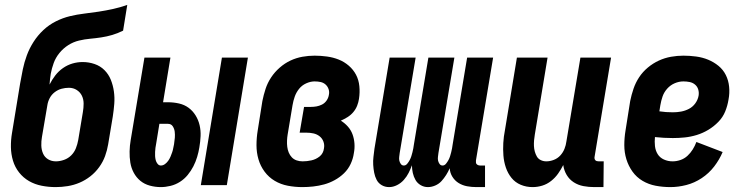

<svg xmlns="http://www.w3.org/2000/svg" viewBox="-20 -755 3040 783"><path d="M207 8Q178 8 150 2.5Q122 -3 98.5 -16.5Q75 -30 58 -51.5Q41 -73 33 -99.5Q25 -126 24.5 -155Q24 -184 29 -213L62 -414Q67 -443 73 -472Q79 -501 89.5 -529.5Q100 -558 117 -584.5Q134 -611 157 -632.5Q180 -654 208 -668Q236 -682 265 -689Q294 -696 323.5 -699.5Q353 -703 382.5 -707.5Q412 -712 441.5 -718.5Q471 -725 499 -735L482 -630Q460 -619 438 -612.5Q416 -606 393 -602.5Q370 -599 347.5 -597Q325 -595 302 -589.5Q279 -584 258.5 -571Q238 -558 222.5 -539Q207 -520 199 -498Q191 -476 187 -454Q185 -443 184 -432Q183 -421 182 -410Q192 -430 205.5 -447.5Q219 -465 237 -477.5Q255 -490 275.5 -496Q296 -502 317 -502Q342 -502 365.5 -494Q389 -486 406 -469Q423 -452 432 -429.5Q441 -407 444.5 -382Q448 -357 446 -331.5Q444 -306 440 -280L421 -166Q417 -142 408.5 -118.5Q400 -95 384.5 -73.5Q369 -52 348.5 -36Q328 -20 304.5 -10Q281 0 256 4Q231 8 207 8ZM208 -97Q224 -97 241 -103Q258 -109 270.5 -121.5Q283 -134 289.5 -150.5Q296 -167 299 -184L318 -298Q321 -315 321 -332.5Q321 -350 314 -364.5Q307 -379 293 -388Q279 -397 261 -397Q246 -397 231 -393Q216 -389 203 -379Q190 -369 182.5 -354.5Q175 -340 173 -325L151 -196Q148 -179 148.5 -161.5Q149 -144 155.5 -129Q162 -114 176 -105.5Q190 -97 208 -97Z M799 0 885 -520H991L905 0ZM636 8Q613 8 591 2Q569 -4 552.5 -17.5Q536 -31 525.5 -50.5Q515 -70 511.5 -92Q508 -114 508.5 -137.5Q509 -161 513 -184L569 -520H675L645 -338H665Q688 -338 710 -333Q732 -328 749 -315.5Q766 -303 777.5 -284.5Q789 -266 794 -244.5Q799 -223 798 -200Q797 -177 793 -154Q790 -135 784 -115Q778 -95 768.5 -76.5Q759 -58 745.5 -41.5Q732 -25 714 -13.5Q696 -2 675.5 3Q655 8 636 8ZM636 -80Q645 -80 653 -86Q661 -92 666.5 -100Q672 -108 675.5 -116.5Q679 -125 682 -133.5Q685 -142 686.5 -151Q688 -160 690 -168V-169Q692 -181 693 -193.5Q694 -206 692.5 -218Q691 -230 684.5 -240Q678 -250 665 -250H630L617 -170Q615 -161 614 -152.5Q613 -144 612.5 -135.5Q612 -127 612.5 -118.5Q613 -110 615 -102Q617 -94 622.5 -87Q628 -80 636 -80Z M1213 8Q1183 8 1154 2.5Q1125 -3 1100.5 -17.5Q1076 -32 1059 -55Q1042 -78 1034 -105.5Q1026 -133 1026 -163Q1026 -193 1031 -223L1050 -343Q1055 -368 1063 -392.5Q1071 -417 1085.5 -439Q1100 -461 1120.5 -479Q1141 -497 1164.5 -508Q1188 -519 1213 -523.5Q1238 -528 1263 -528Q1288 -528 1313.5 -524.5Q1339 -521 1361.5 -512Q1384 -503 1402.5 -487Q1421 -471 1432 -450Q1443 -429 1445.5 -403.5Q1448 -378 1444 -352Q1442 -338 1436.5 -324Q1431 -310 1421 -298Q1411 -286 1397.5 -277.5Q1384 -269 1370 -263Q1386 -253 1398.5 -239Q1411 -225 1417.5 -207.5Q1424 -190 1425.5 -170Q1427 -150 1423 -130Q1420 -108 1410 -86.5Q1400 -65 1383 -48.5Q1366 -32 1345 -20.5Q1324 -9 1302 -3Q1280 3 1257.5 5.5Q1235 8 1213 8ZM1214 -97Q1223 -97 1232 -98Q1241 -99 1250 -101Q1259 -103 1267.5 -107Q1276 -111 1283.5 -117Q1291 -123 1295.5 -131.5Q1300 -140 1301 -149Q1304 -164 1299 -177.5Q1294 -191 1283 -199.5Q1272 -208 1258 -211Q1244 -214 1229 -214H1202L1220 -319H1247Q1259 -319 1270.5 -321Q1282 -323 1293 -328.5Q1304 -334 1311.5 -344.5Q1319 -355 1321 -367Q1324 -380 1320 -391.5Q1316 -403 1307.5 -410.5Q1299 -418 1287.5 -420.5Q1276 -423 1263 -423Q1246 -423 1228.5 -415Q1211 -407 1199.5 -392.5Q1188 -378 1182 -361Q1176 -344 1173 -326L1153 -206Q1151 -194 1150.5 -181Q1150 -168 1151.5 -156Q1153 -144 1157.5 -133Q1162 -122 1170 -113.5Q1178 -105 1189.5 -101Q1201 -97 1214 -97Z M1567 8Q1550 8 1536.5 0Q1523 -8 1516 -21.5Q1509 -35 1506 -50.5Q1503 -66 1502 -82.5Q1501 -99 1503 -115.5Q1505 -132 1507 -148L1569 -520H1675L1610 -131Q1609 -123 1608 -115Q1607 -107 1608.5 -100Q1610 -93 1614.5 -86.5Q1619 -80 1627 -80Q1635 -80 1641 -87.5Q1647 -95 1651 -102.5Q1655 -110 1657.5 -118Q1660 -126 1662 -134Q1664 -142 1665.5 -150Q1667 -158 1668 -166L1727 -520H1833L1768 -131Q1767 -123 1766 -115Q1765 -107 1766.5 -100Q1768 -93 1772.5 -86.5Q1777 -80 1785 -80Q1793 -80 1799 -87.5Q1805 -95 1809 -102.5Q1813 -110 1815.5 -118Q1818 -126 1820 -134Q1822 -142 1823.5 -150Q1825 -158 1826 -166L1885 -520H1991L1921 -101Q1921 -96 1921 -92.5Q1921 -89 1923.5 -86Q1926 -83 1930 -81.5Q1934 -80 1938 -80H1958V8H1923Q1903 8 1884.5 4.5Q1866 1 1850.5 -8.5Q1835 -18 1825 -34Q1815 -50 1814 -69Q1808 -55 1799.5 -41.5Q1791 -28 1780.5 -16.5Q1770 -5 1755 1.5Q1740 8 1725 8Q1709 8 1695.5 0Q1682 -8 1674.5 -21Q1667 -34 1663.5 -49.5Q1660 -65 1660 -81Q1654 -65 1646.5 -50Q1639 -35 1627 -21.5Q1615 -8 1599 0Q1583 8 1567 8Z M2152 8Q2126 8 2103.5 -1.5Q2081 -11 2066 -29.5Q2051 -48 2043 -71.5Q2035 -95 2033 -120.5Q2031 -146 2032.5 -172Q2034 -198 2039 -223L2088 -520H2213L2161 -206Q2159 -195 2158 -183Q2157 -171 2157.5 -159.5Q2158 -148 2161 -137Q2164 -126 2169.5 -116.5Q2175 -107 2185.5 -102Q2196 -97 2208 -97Q2223 -97 2238.5 -103Q2254 -109 2265 -121Q2276 -133 2282 -148Q2288 -163 2290 -179L2347 -520H2472L2405 -117Q2404 -113 2404.5 -109Q2405 -105 2407.5 -102Q2410 -99 2414 -98Q2418 -97 2422 -97H2442L2441 8H2404Q2381 8 2359.5 4Q2338 0 2320 -11.5Q2302 -23 2291 -41.5Q2280 -60 2277 -82Q2268 -64 2256 -47Q2244 -30 2227.5 -17Q2211 -4 2191.5 2Q2172 8 2152 8Z M2714 8Q2683 8 2654 2.5Q2625 -3 2600.5 -17.5Q2576 -32 2559.5 -55Q2543 -78 2534.5 -105.5Q2526 -133 2526 -163Q2526 -193 2531 -223L2550 -343Q2555 -368 2563.5 -393Q2572 -418 2586.5 -440Q2601 -462 2622 -479.5Q2643 -497 2667 -508Q2691 -519 2716.5 -523.5Q2742 -528 2767 -528Q2793 -528 2819 -524.5Q2845 -521 2868 -511.5Q2891 -502 2910 -486.5Q2929 -471 2940 -449Q2951 -427 2953.5 -401Q2956 -375 2951 -349Q2947 -324 2937.5 -300.5Q2928 -277 2909.5 -258Q2891 -239 2868.5 -225.5Q2846 -212 2821.5 -204.5Q2797 -197 2772.5 -194.5Q2748 -192 2724 -192Q2705 -192 2687.5 -193Q2670 -194 2651 -196Q2649 -178 2651 -159.5Q2653 -141 2662 -126.5Q2671 -112 2687.5 -104.5Q2704 -97 2723 -97Q2739 -97 2755 -102.5Q2771 -108 2783.5 -119.5Q2796 -131 2805 -145.5Q2814 -160 2820 -176L2927 -135Q2914 -104 2892.5 -76Q2871 -48 2841.5 -28.5Q2812 -9 2779 -0.5Q2746 8 2714 8ZM2724 -297Q2741 -297 2757.5 -300Q2774 -303 2789.5 -311Q2805 -319 2815.5 -333.5Q2826 -348 2829 -365Q2831 -378 2827.5 -390Q2824 -402 2814.5 -410Q2805 -418 2792.5 -420.5Q2780 -423 2767 -423Q2749 -423 2731.5 -415.5Q2714 -408 2701 -393.5Q2688 -379 2682 -361.5Q2676 -344 2673 -326L2669 -301Q2682 -299 2696 -298Q2710 -297 2724 -297Z"/></svg>

Font: Iosevka Term Curly Extrabold
Style: Italic
Weight: 800
Italic angle: -9°
Designer: Belleve Invis
Foundry: Belleve Invis
Version: Version 32.3.0